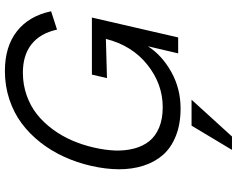

<svg xmlns="http://www.w3.org/2000/svg" viewBox="-111 -630 959 777"><g transform="rotate(-90 368.5 -241.5)"><path d="M317.9 9.8Q254.9 9.8 207 -9.3Q159.2 -28.3 130.1 -61.5Q101.1 -94.7 86.4 -140.6Q71.8 -186.5 72 -240Q72.3 -293.5 85.9 -353Q99.1 -410.2 122.6 -461.7Q146 -513.2 180.4 -557.1Q214.8 -601.1 257.6 -633.1Q300.3 -665 354.7 -683.1Q409.2 -701.2 469.7 -701.2Q568.4 -701.2 630.4 -652.6Q692.4 -604 711.4 -514.2L637.2 -490.2Q622.1 -558.6 577.9 -593.5Q533.7 -628.4 462.9 -628.4Q414.1 -628.4 370.8 -613Q327.6 -597.7 294.4 -571.3Q261.2 -544.9 234.1 -508.3Q207 -471.7 189 -430.2Q170.9 -388.7 160.2 -342.3Q149.4 -295.9 147.9 -255.1Q146.5 -214.4 155.8 -178.7Q165 -143.1 185.3 -117.4Q205.6 -91.8 240.5 -77.1Q275.4 -62.5 323.2 -62.5Q417 -62.5 494.9 -124.5Q572.8 -186.5 599.6 -292.5L440.9 -288.1L455.1 -349.1H686L605.5 0H541L569.8 -122.6Q533.7 -65.9 466.3 -28.1Q398.9 9.8 317.9 9.8ZM150.4 217.8 248.5 54.2H353.5L204.6 217.8Z"/></g></svg>

Font: HK Grotesk Italic
Style: Regular
Weight: 400
Italic angle: -13°
Designer: Alfredo Marco Pradil and Stefan Peev
Foundry: Hanken Design Co.
Version: Version 1.000;PS 001.000;hotconv 1.0.88;makeotf.lib2.5.64775